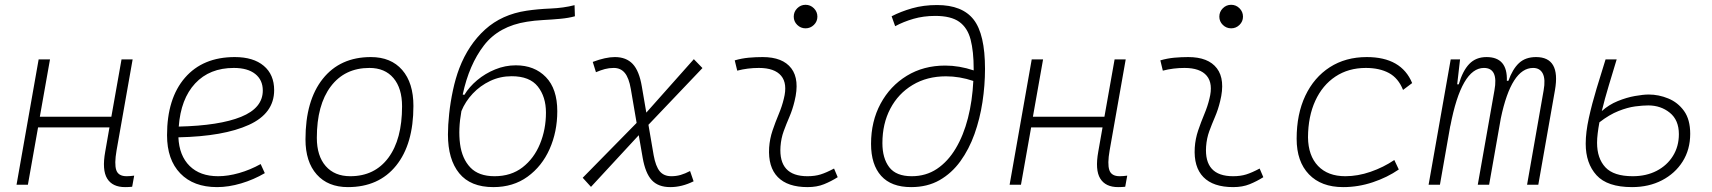

<svg xmlns="http://www.w3.org/2000/svg" viewBox="-20 -763 7071 793"><path d="M48.3 0 139.6 -517.6H186.5L144.5 -280.8H439.9L481.9 -517.6H527.8L461.4 -141.6Q451.7 -85.9 460.2 -60.5Q468.8 -35.2 502.9 -35.2Q517.1 -35.2 534.2 -37.6L525.9 8.3Q512.2 9.8 496.6 9.8Q444.3 9.8 422.6 -25.6Q400.9 -61 414.6 -136.7L432.1 -236.8H137.2L95.2 0Z M880.9 -35.2Q921.4 -35.2 967.5 -48.3Q1013.7 -61.5 1056.6 -85.4L1073.7 -47.9Q1027.8 -21 976.1 -5.6Q924.3 9.8 876.5 9.8Q779.3 9.8 724.6 -46.9Q669.9 -103.5 669.9 -204.6Q669.9 -356.4 743.9 -441.9Q817.9 -527.3 949.7 -527.3Q1026.4 -527.3 1069.3 -491.2Q1112.3 -455.1 1112.3 -390.6Q1112.3 -294.9 1008.1 -247.3Q903.8 -199.7 716.8 -195.8Q720.2 -120.1 763.2 -77.6Q806.2 -35.2 880.9 -35.2ZM718.3 -240.2Q886.2 -244.1 975.8 -280.5Q1065.4 -316.9 1065.4 -389.2Q1065.4 -432.6 1034.2 -457.5Q1002.9 -482.4 945.8 -482.4Q845.7 -482.4 786.1 -418.5Q726.6 -354.5 718.3 -240.2Z M1417 9.8Q1334.5 9.8 1288.1 -42.5Q1241.7 -94.7 1241.7 -187.5Q1241.7 -347.7 1313.2 -437.5Q1384.8 -527.3 1511.7 -527.3Q1594.7 -527.3 1641.1 -474.1Q1687.5 -420.9 1687.5 -325.2Q1687.5 -167.5 1616 -78.9Q1544.4 9.8 1417 9.8ZM1426.8 -35.2Q1527.3 -35.2 1584 -111.3Q1640.6 -187.5 1640.6 -323.7Q1640.6 -398.4 1605.2 -440.4Q1569.8 -482.4 1505.9 -482.4Q1403.8 -482.4 1346.2 -406Q1288.6 -329.6 1288.6 -193.8Q1288.6 -119.1 1325.2 -77.1Q1361.8 -35.2 1426.8 -35.2Z M2017.6 9.8Q1923.3 9.8 1876.7 -47.4Q1830.1 -104.5 1830.1 -207.5Q1830.1 -245.6 1835.2 -293.5Q1840.3 -341.3 1850.8 -390.4Q1861.3 -439.5 1877 -481Q1914.6 -578.6 1983.6 -641.1Q2052.7 -703.6 2155.3 -718.8Q2200.7 -725.6 2254.2 -727.8Q2307.6 -730 2353 -741.7L2354.5 -695.8Q2328.6 -688.5 2293.7 -685.3Q2258.8 -682.1 2222.7 -680.2Q2186.5 -678.2 2156.7 -673.3Q2040.5 -655.3 1979 -575.7Q1917.5 -496.1 1891.1 -372.6L1897.9 -371.1Q1918 -404.3 1950.9 -431.9Q1983.9 -459.5 2025.1 -476.3Q2066.4 -493.2 2110.4 -493.2Q2187.5 -493.2 2234.6 -444.6Q2281.7 -396 2281.7 -303.7Q2281.7 -218.8 2250 -147.5Q2218.3 -76.2 2158.9 -33.2Q2099.6 9.8 2017.6 9.8ZM2022.5 -35.2Q2090.8 -35.2 2138.2 -71.8Q2185.5 -108.4 2210.2 -168.5Q2234.9 -228.5 2234.9 -297.9Q2234.9 -363.3 2201.2 -405.8Q2167.5 -448.2 2093.3 -448.2Q2045.9 -448.2 2004.6 -428.7Q1963.4 -409.2 1932.6 -376.5Q1901.9 -343.8 1885.7 -304.2Q1872.1 -229.5 1880.1 -168.5Q1888.2 -107.4 1922.6 -71.3Q1957 -35.2 2022.5 -35.2Z M2420.9 8.8 2386.7 -28.8 2609.4 -255.4 2585.4 -395.5Q2577.6 -441.4 2560.5 -461.9Q2543.5 -482.4 2515.1 -482.4Q2495.6 -482.4 2478.3 -477.8Q2460.9 -473.1 2441.4 -464.8L2428.2 -507.3Q2481.4 -527.3 2519.5 -527.3Q2566.4 -527.3 2593.3 -498.8Q2620.1 -470.2 2630.9 -405.8L2649.4 -297.9L2845.7 -518.6L2881.3 -481.9L2658.2 -247.6L2679.7 -122.1Q2688 -76.2 2704.8 -55.7Q2721.7 -35.2 2752.9 -35.2Q2772.9 -35.2 2791.3 -40.5Q2809.6 -45.9 2830.1 -56.6L2844.7 -14.2Q2796.4 9.8 2748.5 9.8Q2698.7 9.8 2672.1 -18.8Q2645.5 -47.4 2634.3 -111.8L2618.2 -204.6Z M3424.8 -66.9 3439.9 -31.2Q3413.1 -14.2 3383.5 -2.2Q3354 9.8 3315.4 9.8Q3232.9 9.8 3192.4 -31.7Q3151.9 -73.2 3156.7 -153.3Q3159.2 -189.9 3170.9 -224.4Q3182.6 -258.8 3196.3 -291.5Q3210 -324.2 3217.3 -355Q3233.4 -417.5 3206.3 -450Q3179.2 -482.4 3114.3 -482.4Q3067.9 -482.4 3024.9 -471.2L3014.6 -513.7Q3043.5 -522 3072.3 -524.7Q3101.1 -527.3 3129.9 -527.3Q3212.9 -527.3 3248.3 -480.7Q3283.7 -434.1 3261.7 -345.2Q3253.4 -310.5 3240.5 -280.5Q3227.5 -250.5 3216.8 -221.2Q3206.1 -191.9 3203.6 -157.7Q3195.3 -35.2 3314.9 -35.2Q3345.7 -35.2 3369.1 -42.5Q3392.6 -49.8 3424.8 -66.9ZM3307.1 -646Q3287.1 -646 3272.7 -660.2Q3258.3 -674.3 3258.3 -694.3Q3258.3 -714.4 3272.7 -728.8Q3287.1 -743.2 3307.1 -743.2Q3327.1 -743.2 3341.6 -728.8Q3356 -714.4 3356 -694.3Q3356 -674.3 3341.6 -660.2Q3327.1 -646 3307.1 -646Z M3743.2 9.8Q3661.1 9.8 3619.4 -36.6Q3577.6 -83 3577.6 -168.9Q3577.6 -261.7 3616.9 -334.7Q3656.2 -407.7 3725.3 -450Q3794.4 -492.2 3883.8 -492.2Q3941.9 -492.2 4001.5 -472.2Q4001.5 -475.1 4001.5 -478Q4001.5 -550.8 3988.8 -599.6Q3976.1 -648.4 3941.9 -672.9Q3907.7 -697.3 3842.8 -697.3Q3794.4 -697.3 3752.9 -685.3Q3711.4 -673.3 3677.2 -654.8L3662.6 -695.8Q3700.2 -715.3 3747.3 -728.8Q3794.4 -742.2 3850.1 -742.2Q3954.6 -742.2 4001.5 -681.9Q4048.3 -621.6 4048.3 -478.5Q4048.3 -410.6 4037.8 -341.6Q4027.3 -272.5 4004.9 -209.5Q3982.4 -146.5 3946.5 -96.9Q3910.6 -47.4 3860.4 -18.8Q3810.1 9.8 3743.2 9.8ZM4000 -428.7Q3943.4 -447.8 3887.2 -447.8Q3808.6 -447.8 3749.3 -412.1Q3689.9 -376.5 3657.2 -314.2Q3624.5 -252 3624.5 -171.9Q3624.5 -109.4 3652.8 -72.3Q3681.2 -35.2 3745.6 -35.2Q3804.2 -35.2 3849.6 -65.4Q3895 -95.7 3927.2 -149.7Q3959.5 -203.6 3977.8 -275.1Q3996.1 -346.7 4000 -428.7Z M4149.9 0 4241.2 -517.6H4288.1L4246.1 -280.8H4541.5L4583.5 -517.6H4629.4L4563 -141.6Q4553.2 -85.9 4561.8 -60.5Q4570.3 -35.2 4604.5 -35.2Q4618.7 -35.2 4635.7 -37.6L4627.4 8.3Q4613.8 9.8 4598.1 9.8Q4545.9 9.8 4524.2 -25.6Q4502.4 -61 4516.1 -136.7L4533.7 -236.8H4238.8L4196.8 0Z M5182.6 -66.9 5197.8 -31.2Q5170.9 -14.2 5141.4 -2.2Q5111.8 9.8 5073.2 9.8Q4990.7 9.8 4950.2 -31.7Q4909.7 -73.2 4914.6 -153.3Q4917 -189.9 4928.7 -224.4Q4940.4 -258.8 4954.1 -291.5Q4967.8 -324.2 4975.1 -355Q4991.2 -417.5 4964.1 -450Q4937 -482.4 4872.1 -482.4Q4825.7 -482.4 4782.7 -471.2L4772.5 -513.7Q4801.3 -522 4830.1 -524.7Q4858.9 -527.3 4887.7 -527.3Q4970.7 -527.3 5006.1 -480.7Q5041.5 -434.1 5019.5 -345.2Q5011.2 -310.5 4998.3 -280.5Q4985.4 -250.5 4974.6 -221.2Q4963.9 -191.9 4961.4 -157.7Q4953.1 -35.2 5072.8 -35.2Q5103.5 -35.2 5127 -42.5Q5150.4 -49.8 5182.6 -66.9ZM5064.9 -646Q5044.9 -646 5030.5 -660.2Q5016.1 -674.3 5016.1 -694.3Q5016.1 -714.4 5030.5 -728.8Q5044.9 -743.2 5064.9 -743.2Q5085 -743.2 5099.4 -728.8Q5113.8 -714.4 5113.8 -694.3Q5113.8 -674.3 5099.4 -660.2Q5085 -646 5064.9 -646Z M5536.6 -35.2Q5587.9 -35.2 5640.9 -53.5Q5693.8 -71.8 5738.8 -102.1L5757.3 -63Q5710 -30.3 5650.1 -10.3Q5590.3 9.8 5527.3 9.8Q5437 9.8 5386.2 -43Q5335.4 -95.7 5335.4 -189.9Q5335.4 -292 5371.3 -367.7Q5407.2 -443.4 5472.4 -485.4Q5537.6 -527.3 5625 -527.3Q5768.1 -527.3 5812.5 -419.9L5774.9 -391.6Q5755.4 -440.4 5716.6 -461.4Q5677.7 -482.4 5621.1 -482.4Q5549.3 -482.4 5495.6 -446.8Q5441.9 -411.1 5412.4 -346.7Q5382.8 -282.2 5382.3 -195.8Q5383.3 -120.1 5423.8 -77.6Q5464.4 -35.2 5536.6 -35.2Z M6010.3 -517.6 5998.5 -414.6H6004.9Q6021 -470.2 6048.3 -498.8Q6075.7 -527.3 6119.6 -527.3Q6207 -527.3 6203.6 -429.2H6210Q6227.1 -477.5 6253.7 -502.4Q6280.3 -527.3 6324.2 -527.3Q6426.3 -527.3 6402.3 -390.6L6333.5 0H6287.1L6355.5 -389.6Q6363.8 -435.5 6352.1 -459Q6340.3 -482.4 6312 -482.4Q6222.2 -482.4 6178.7 -274.4L6130.4 0H6083.5L6152.3 -389.6Q6169.4 -482.4 6108.9 -482.4Q6016.1 -482.4 5970.2 -242.7V-244.6L5927.2 0H5880.4L5971.7 -517.6Z M6720.7 9.8Q6618.7 9.8 6574 -39.3Q6529.3 -88.4 6529.3 -169.4Q6529.3 -216.3 6542.2 -275.4Q6555.2 -334.5 6574.2 -397.2Q6593.3 -460 6611.3 -517.6H6657.2Q6641.1 -464.4 6624.5 -409.4Q6607.9 -354.5 6595.7 -304.2Q6625 -330.6 6661.6 -345.5Q6698.2 -360.4 6732.7 -366.5Q6767.1 -372.6 6789.6 -372.6Q6830.6 -372.6 6870.1 -356.4Q6909.7 -340.3 6935.3 -304.9Q6960.9 -269.5 6960.9 -210.4Q6960.9 -145.5 6929.7 -95.9Q6898.4 -46.4 6844.2 -18.3Q6790 9.8 6720.7 9.8ZM6585.9 -257.8Q6581.5 -234.4 6578.9 -212.9Q6576.2 -191.4 6576.2 -173.3Q6576.2 -108.9 6610.6 -72Q6645 -35.2 6723.6 -35.2Q6779.3 -35.2 6822.3 -57.4Q6865.2 -79.6 6889.6 -118.9Q6914.1 -158.2 6914.1 -209Q6914.1 -267.1 6876.7 -297.4Q6839.4 -327.6 6787.6 -327.6Q6765.1 -327.6 6733.6 -323.5Q6702.1 -319.3 6664.6 -304.4Q6627 -289.6 6585.9 -257.8Z"/></svg>

Font: Cascadia Mono NF ExtraLight
Style: Italic
Weight: 200
Italic angle: -10°
Monospace: yes
Designer: Aaron Bell
Foundry: Saja Typeworks
Version: Version 2404.023; ttfautohint (v1.8.4)